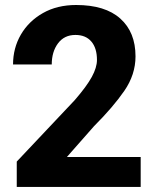

<svg xmlns="http://www.w3.org/2000/svg" viewBox="-20 -741 617 761"><path d="M537.6 -118.7V0H46.4V-100.6L275.9 -343.8Q323.7 -398.9 344 -436.3Q364.3 -473.6 364.3 -503.4Q364.3 -550.3 342 -576.4Q319.8 -602.5 278.8 -602.5Q234.9 -602.5 210 -569.3Q185.1 -536.1 185.1 -485.4H31.7Q31.7 -550.3 62.7 -603.8Q93.8 -657.2 150.1 -689.2Q206.5 -721.2 281.7 -721.2Q397 -721.2 457 -667.2Q517.1 -613.3 517.1 -517.6Q517.1 -445.3 472.7 -380.9Q428.2 -316.4 352.5 -240.7L245.1 -118.7Z"/></svg>

Font: Vazirmatn RD ExtraBold
Style: Regular
Weight: 800
Designer: Saber Rastikerdar
Foundry: Saber Rastikerdar
Version: Version 32.102